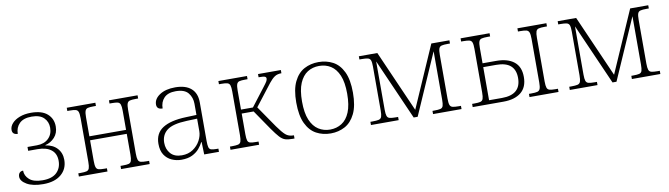

<svg xmlns="http://www.w3.org/2000/svg" viewBox="-33 -1005 5137 1474"><g transform="rotate(-10 2535.5 -268.0)"><path d="M217 10Q135 10 89 -17Q43 -44 43 -78Q43 -97 53 -108Q63 -119 81 -119Q81 -79 114 -49.5Q147 -20 217 -20Q291 -20 327 -55Q363 -90 363 -146Q363 -203 325 -232.5Q287 -262 219 -262H146V-292H219Q276 -292 309.5 -324Q343 -356 343 -408Q343 -454 312 -485Q281 -516 217 -516Q153 -516 121.5 -484.5Q90 -453 90 -404Q48 -405 48 -442Q48 -469 69.5 -493Q91 -517 129 -531.5Q167 -546 217 -546Q302 -546 344.5 -508Q387 -470 387 -410Q387 -358 356.5 -325Q326 -292 283 -282V-280Q341 -272 374 -236Q407 -200 407 -146Q407 -75 356.5 -32.5Q306 10 217 10Z M495 0V-25H513Q544 -25 559.5 -29Q575 -33 580.5 -48.5Q586 -64 586 -98V-438Q586 -472 580.5 -487.5Q575 -503 559.5 -507Q544 -511 513 -511H495V-536H718V-511H699Q669 -511 654 -507Q639 -503 633.5 -487.5Q628 -472 628 -438V-290H914V-438Q914 -472 908.5 -487.5Q903 -503 888 -507Q873 -511 843 -511H824V-536H1047V-511H1029Q998 -511 982.5 -507Q967 -503 961.5 -487.5Q956 -472 956 -438V-98Q956 -64 961.5 -48.5Q967 -33 982.5 -29Q998 -25 1029 -25H1047V0H824V-25H843Q873 -25 888 -29Q903 -33 908.5 -48.5Q914 -64 914 -98V-259H628V-98Q628 -64 633.5 -48.5Q639 -33 654 -29Q669 -25 699 -25H718V0Z M1294 10Q1254 10 1218.5 -6Q1183 -22 1161.5 -55Q1140 -88 1140 -141Q1140 -223 1202 -262.5Q1264 -302 1383 -306L1466 -309V-396Q1466 -445 1437.5 -480.5Q1409 -516 1340 -516Q1279 -516 1249 -484.5Q1219 -453 1219 -403Q1174 -403 1174 -441Q1174 -485 1220 -515.5Q1266 -546 1341 -546Q1422 -546 1465 -508.5Q1508 -471 1508 -400V-98Q1508 -65 1512.5 -49.5Q1517 -34 1530.5 -29.5Q1544 -25 1572 -25H1587V0H1472L1469 -97H1466Q1454 -73 1433.5 -48.5Q1413 -24 1379 -7Q1345 10 1294 10ZM1303 -23Q1353 -23 1389.5 -47.5Q1426 -72 1446 -109Q1466 -146 1466 -183V-280L1385 -277Q1274 -273 1229.5 -237.5Q1185 -202 1185 -141Q1185 -91 1215 -57Q1245 -23 1303 -23Z M1677 0V-25H1693Q1725 -25 1741 -29Q1757 -33 1762.5 -48.5Q1768 -64 1768 -98V-438Q1768 -472 1762.5 -487.5Q1757 -503 1741 -507Q1725 -511 1695 -511H1677V-536H1900V-511H1881Q1851 -511 1836 -507Q1821 -503 1815.5 -487.5Q1810 -472 1810 -438V-290H1903L2009 -428Q2030 -455 2037.5 -467.5Q2045 -480 2045 -491Q2045 -502 2034 -506.5Q2023 -511 1986 -511V-536H2164V-511Q2131 -511 2110 -496.5Q2089 -482 2066 -453L1936 -285L2051 -118Q2087 -67 2111 -46Q2135 -25 2172 -25H2176V0H2162Q2126 0 2104 -7Q2082 -14 2061 -37Q2040 -60 2007 -107L1903 -259H1810V-98Q1810 -64 1815 -48.5Q1820 -33 1835.5 -29Q1851 -25 1882 -25H1900V0Z M2458 10Q2396 10 2346 -17Q2296 -44 2266.5 -105.5Q2237 -167 2237 -269Q2237 -371 2267 -432Q2297 -493 2347 -519.5Q2397 -546 2458 -546Q2520 -546 2570 -519.5Q2620 -493 2649.5 -432Q2679 -371 2679 -269Q2679 -167 2649 -105.5Q2619 -44 2569 -17Q2519 10 2458 10ZM2458 -20Q2509 -20 2549 -45.5Q2589 -71 2611.5 -125.5Q2634 -180 2634 -269Q2634 -358 2611 -412Q2588 -466 2548.5 -491Q2509 -516 2458 -516Q2407 -516 2367.5 -491Q2328 -466 2305 -412Q2282 -358 2282 -269Q2282 -180 2305 -125.5Q2328 -71 2368 -45.5Q2408 -20 2458 -20Z M2772 0V-25H2788Q2821 -25 2837.5 -29Q2854 -33 2859.5 -48.5Q2865 -64 2865 -98V-438Q2865 -472 2859.5 -487.5Q2854 -503 2837.5 -507Q2821 -511 2790 -511H2772V-536H2916L3127 -56L3337 -536H3478V-511H3460Q3429 -511 3413 -507Q3397 -503 3391.5 -487.5Q3386 -472 3386 -438V-98Q3386 -64 3391.5 -48.5Q3397 -33 3413 -29Q3429 -25 3461 -25H3478V0H3256V-25H3270Q3302 -25 3318 -29Q3334 -33 3339 -48.5Q3344 -64 3344 -98V-472H3343L3136 0H3105L2897 -472H2896V-98Q2896 -64 2901.5 -48.5Q2907 -33 2923 -29Q2939 -25 2971 -25H2988V0Z M4008 0V-25H4027Q4058 -25 4073.5 -29Q4089 -33 4095 -48.5Q4101 -64 4101 -98V-438Q4101 -472 4095 -487.5Q4089 -503 4073.5 -507Q4058 -511 4027 -511H4008V-536H4234V-511H4216Q4186 -511 4170 -507Q4154 -503 4148.5 -487.5Q4143 -472 4143 -438V-98Q4143 -64 4148.5 -48.5Q4154 -33 4170 -29Q4186 -25 4216 -25H4234V0ZM3565 0V-25H3583Q3614 -25 3629.5 -29Q3645 -33 3650.5 -48.5Q3656 -64 3656 -98V-438Q3656 -472 3650.5 -487.5Q3645 -503 3629.5 -507Q3614 -511 3583 -511H3565V-536H3791V-511H3771Q3741 -511 3725 -507Q3709 -503 3703.5 -487.5Q3698 -472 3698 -438V-318H3805Q3893 -318 3942.5 -279Q3992 -240 3992 -160Q3992 -80 3942.5 -40Q3893 0 3805 0ZM3698 -30H3799Q3947 -30 3947 -160Q3947 -288 3799 -288H3698Z M4322 0V-25H4338Q4371 -25 4387.5 -29Q4404 -33 4409.5 -48.5Q4415 -64 4415 -98V-438Q4415 -472 4409.5 -487.5Q4404 -503 4387.5 -507Q4371 -511 4340 -511H4322V-536H4466L4677 -56L4887 -536H5028V-511H5010Q4979 -511 4963 -507Q4947 -503 4941.5 -487.5Q4936 -472 4936 -438V-98Q4936 -64 4941.5 -48.5Q4947 -33 4963 -29Q4979 -25 5011 -25H5028V0H4806V-25H4820Q4852 -25 4868 -29Q4884 -33 4889 -48.5Q4894 -64 4894 -98V-472H4893L4686 0H4655L4447 -472H4446V-98Q4446 -64 4451.5 -48.5Q4457 -33 4473 -29Q4489 -25 4521 -25H4538V0Z"/></g></svg>

Font: Noto Serif ExtraLight
Style: Regular
Weight: 200
Designer: Monotype Design Team
Foundry: Monotype Imaging Inc.
Version: Version 2.015; ttfautohint (v1.8.4.7-5d5b)